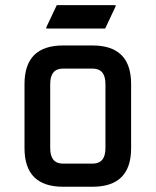

<svg xmlns="http://www.w3.org/2000/svg" viewBox="-20 -710 592 730"><path d="M219.7 -87.9H332Q380.9 -87.9 380.9 -146.5V-390.6Q380.9 -449.2 332 -449.2H219.7Q170.9 -449.2 170.9 -390.6V-146.5Q170.9 -87.9 219.7 -87.9ZM219.7 0Q73.2 0 73.2 -146.5V-390.6Q73.2 -537.1 219.7 -537.1H332Q478.5 -537.1 478.5 -390.6V-146.5Q478.5 0 332 0ZM156.2 -601.6V-606.4L195.8 -690.4H419.4V-685.5L379.9 -601.6Z"/></svg>

Font: Nova Square
Style: Book
Weight: 400
Version: Version 2.000